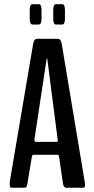

<svg xmlns="http://www.w3.org/2000/svg" viewBox="-20 -885 441 905"><path d="M133.3 -769.5Q120.1 -769.5 120.1 -797.4V-837.4Q120.1 -865.2 133.3 -865.2H162.6Q175.8 -865.2 175.8 -837.4V-797.4Q175.8 -769.5 162.6 -769.5ZM243.7 -769.5Q231 -769.5 231 -797.4V-837.4Q231 -865.2 243.7 -865.2H273.4Q286.1 -865.2 286.1 -837.4V-797.4Q286.1 -769.5 273.4 -769.5ZM33.2 0Q25.9 0 25.9 -14.2V-22.5Q25.9 -28.8 26.4 -30.8L136.2 -677.7Q140.1 -701.2 154.3 -702.1H253.4Q267.1 -701.2 271 -677.7L378.9 -30.8Q378.9 -29.3 379.6 -25.4Q380.4 -21.5 380.6 -18.6Q380.9 -15.6 380.9 -13.7Q380.9 0 372.6 0H292Q280.3 0 276.9 -20L258.8 -144.5Q257.3 -155.3 253.4 -155.3H135.3Q131.8 -155.3 129.9 -144L109.4 -20.5Q107.4 -8.3 104.5 -4.2Q101.6 0 95.7 0ZM149.4 -216.3H249Q252.4 -216.3 252.4 -225.1Q252.4 -228 251.5 -229.5L203.1 -606Q202.6 -609.4 201.7 -609.4Q200.2 -609.4 199.7 -606.4L142.6 -230Q142.1 -226.6 142.1 -225.6Q142.1 -216.3 149.4 -216.3Z"/></svg>

Font: BenchNine
Style: Bold
Weight: 700
Version: Version 1 ; ttfautohint (v0.92.18-e454-dirty) -l 8 -r 50 -G 